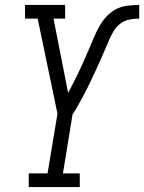

<svg xmlns="http://www.w3.org/2000/svg" viewBox="-20 -755 582 775"><path d="M96 0V-55H172L212 -296L167 -512L132 -680H81V-735H243V-680H196L255 -380Q267 -402 278 -424Q289 -446 299.5 -468Q310 -490 320 -512.5Q330 -535 339.5 -557.5Q349 -580 358.5 -602.5Q368 -625 380 -647Q392 -669 409.5 -688Q427 -707 448.5 -718Q470 -729 494 -732Q518 -735 542 -735V-680Q522 -680 502 -676Q482 -672 465 -659Q448 -646 437.5 -627.5Q427 -609 419 -590.5Q411 -572 403 -553Q395 -534 386.5 -515Q378 -496 369.5 -477.5Q361 -459 352 -440Q343 -421 334 -402.5Q325 -384 315 -366Q305 -348 295 -329.5Q285 -311 273 -294L234 -55H302V0Z"/></svg>

Font: Iosevka Slab Light Oblique
Style: Regular
Weight: 300
Italic angle: -9°
Monospace: yes
Designer: Belleve Invis
Foundry: Belleve Invis
Version: Version 11.1.1; ttfautohint (v1.8.3)